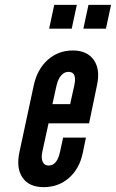

<svg xmlns="http://www.w3.org/2000/svg" viewBox="-20 -763 478 791"><path d="M160 8Q221 8 264.2 -30Q307.5 -68 321 -133L334 -196H240L227 -136Q215 -81 180 -81Q163 -81 156 -96.2Q149 -111.5 154 -136L180 -255H347L380 -414Q393.5 -478 366 -516.5Q338.5 -555 280 -555Q220 -555 176.8 -516.5Q133.5 -478 119 -411L60 -136Q46 -70 73 -31Q100 8 160 8ZM196 -334 213 -411Q219 -437.5 232 -452.2Q245 -467 262 -467Q298.5 -467 286 -411L269 -334ZM323.5 -645H416.5L437.5 -743H344.5ZM182.5 -645H275.5L296.5 -743H203.5Z"/></svg>

Font: League Gothic
Style: Italic
Weight: 400
Designer: The League of Moveable Type
Version: Version 1.600; ttfautohint (v1.8.3)